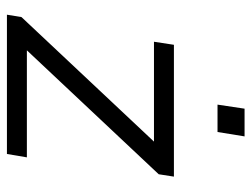

<svg xmlns="http://www.w3.org/2000/svg" viewBox="-108 -636 743 568"><g transform="rotate(90 264.0 -351.5)"><path d="M23 0 30 -43 420 -458 423 -435H103L112 -494H502L495 -449L103 -32L101 -59H445L435 0ZM289 -623 301 -703H383L370 -623Z"/></g></svg>

Font: Nunito Sans 7pt Light
Style: Italic
Weight: 300
Italic angle: -9°
Designer: Vernon Adams
Foundry: Vernon Adams
Version: Version 3.101;gftools[0.9.27]